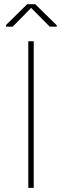

<svg xmlns="http://www.w3.org/2000/svg" viewBox="-20 -911 301 931"><path d="M143.6 0H117.2V-710.9H143.6ZM255.4 -781.7H221.2L130.9 -872.6L41.5 -781.7H9.3V-790L111.8 -890.6H150.9L255.4 -788.1Z"/></svg>

Font: Roboto-Thin
Style: Regular
Weight: 250
Designer: Google
Version: Version 1.100141; 2013; ttfautohint (v0.94.14-c901) -l 8 -r 